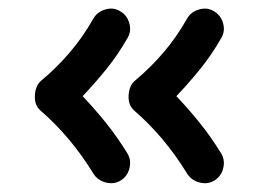

<svg xmlns="http://www.w3.org/2000/svg" viewBox="-20 -526 579 438"><path d="M469.2 -114.3Q454.1 -105 435.5 -109.6Q417 -114.3 407.2 -129.4Q355.5 -213.9 286.6 -273.4Q272 -286.1 273.4 -308.6Q274.9 -331.1 287.6 -341.8Q322.3 -370.6 352.3 -405.5Q382.3 -440.4 406.7 -483.4Q415.5 -499 434.1 -504.4Q452.6 -509.8 467.8 -500.5Q483.4 -491.7 488.8 -473.4Q494.1 -455.1 484.9 -439.5Q462.9 -400.9 437 -368.9Q411.1 -336.9 382.3 -306.6Q410.6 -276.9 436.3 -244.9Q461.9 -212.9 484.4 -176.3Q493.7 -161.1 489.3 -142.6Q484.9 -124 469.2 -114.3ZM255.4 -114.3Q240.2 -105 221.7 -109.6Q203.1 -114.3 193.4 -129.4Q141.6 -213.9 72.8 -273.4Q58.1 -286.1 59.6 -308.6Q61 -331.1 73.7 -341.8Q108.4 -370.6 138.4 -405.5Q168.5 -440.4 192.9 -483.4Q201.7 -499 220.2 -504.4Q238.8 -509.8 253.9 -500.5Q269.5 -491.7 274.9 -473.4Q280.3 -455.1 271 -439.5Q249 -400.9 223.1 -368.9Q197.3 -336.9 168.5 -306.6Q196.8 -276.9 222.4 -244.9Q248 -212.9 270.5 -176.3Q279.8 -161.1 275.4 -142.6Q271 -124 255.4 -114.3Z"/></svg>

Font: Mikhak Bold
Style: Regular
Weight: 700
Designer: Amin Abedi
Version: Version 3.3